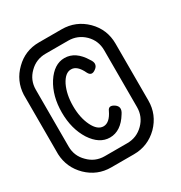

<svg xmlns="http://www.w3.org/2000/svg" viewBox="-183 -923 992 1053"><g transform="rotate(-30 312.5 -396.0)"><path d="M360 0C419.3 0 470.3 -21 513 -63C555 -105.7 576 -156.7 576 -216V-252V-540V-576C576 -636 555 -687 513 -729C470.3 -771 419 -792 359 -792H216H215C157 -792 107.3 -771.7 66 -731C24.7 -691 2.7 -642.3 0 -585V-581V-576V-468V-310V-216V-211V-208C2.7 -150.7 24.7 -101.7 66 -61C108 -20.3 158 0 216 0H294H359ZM359 -720C399 -720 433.3 -706 462 -678C490 -650 504 -616 504 -576V-540V-252V-216C504 -176 490 -142 462 -114C433.3 -85.3 399 -71 359 -71H252H216C176 -71 142 -85.3 114 -114C85.3 -142 71 -176 71 -216V-475V-523V-576C71 -616 85.3 -650 114 -678C142 -706 176 -720 216 -720ZM293 -648C249 -648 211 -623.3 179 -574C147.7 -524.7 132 -465.3 132 -396C132 -326.7 147.7 -267.3 179 -218C211 -169.3 249 -145 293 -145C339.7 -145 379 -171.3 411 -224C427.7 -248.7 425.3 -268.3 404 -283C382.7 -297 368 -294.3 360 -275C341.3 -235.7 319 -216 293 -216C267.7 -216 246.3 -233.7 229 -269C211.7 -304.3 203 -346.7 203 -396C203 -444.7 211.7 -487 229 -523C247 -558.3 268.3 -576 293 -576C319 -576.7 341.3 -557 360 -517C370.7 -496.3 386 -493.7 406 -509C417.3 -517 423 -526.7 423 -538C423 -546.7 419 -556.7 411 -568C379 -621.3 339.7 -648 293 -648Z"/></g></svg>

Font: Semi-Coder
Style: Regular
Weight: 400
Version: 0.1000